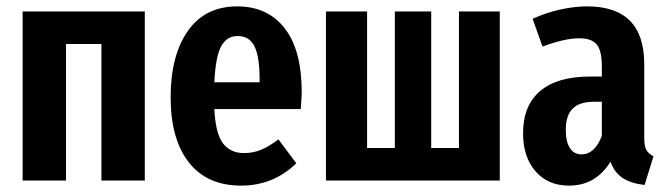

<svg xmlns="http://www.w3.org/2000/svg" viewBox="-20 -566 2093 602"><path d="M298 0V-428H187V0H51V-530H434V0Z M923 -224H652Q656 -146 679.5 -116Q703 -86 745 -86Q774 -86 799 -96.5Q824 -107 853 -129L909 -54Q837 16 736 16Q629 16 572 -57Q515 -130 515 -261Q515 -392 569 -469Q623 -546 724 -546Q819 -546 872.5 -477.5Q926 -409 926 -277Q926 -266 923 -224ZM794 -316Q794 -388 778 -420.5Q762 -453 725 -453Q691 -453 673.5 -421Q656 -389 652 -308H794Z M1547 -530V0H1002V-530H1131V-102H1218V-530H1332V-102H1419V-530Z M2029 -76 2001 14Q1959 9 1933 -7.5Q1907 -24 1894 -59Q1848 16 1764 16Q1698 16 1659 -29Q1620 -74 1620 -148Q1620 -235 1673.5 -280.5Q1727 -326 1830 -326H1867V-358Q1867 -407 1851 -426.5Q1835 -446 1796 -446Q1751 -446 1681 -420L1650 -507Q1691 -526 1736 -536Q1781 -546 1821 -546Q2000 -546 2000 -365V-134Q2000 -108 2006.5 -96Q2013 -84 2029 -76ZM1867 -140V-247H1843Q1797 -247 1775.5 -225.5Q1754 -204 1754 -159Q1754 -121 1767 -101.5Q1780 -82 1803 -82Q1845 -82 1867 -140Z"/></svg>

Font: Fira Sans Extra Condensed SemiBold
Style: Regular
Weight: 600
Width: 1
Designer: Carrois Corporate & Edenspiekermann AG
Foundry: Carrois Corporate GbR & Edenspiekermann AG
Version: Version 4.203